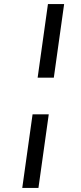

<svg xmlns="http://www.w3.org/2000/svg" viewBox="-20 -827 401 949"><path d="M246 -443H166L217 -807H297ZM170 102H90L141 -262H221Z"/></svg>

Font: Fira Sans Condensed
Style: Italic
Weight: 400
Width: 3
Italic angle: -8°
Designer: bBox Type GmbH & Carrois Corporate GbR & Edenspiekermann AG
Foundry: bBox Type GmbH & Carrois Corporate GbR & Edenspiekermann AG
Version: Version 4.301